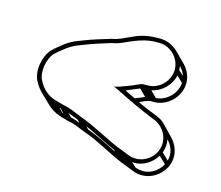

<svg xmlns="http://www.w3.org/2000/svg" viewBox="-75 -574 767 666"><g transform="rotate(15 308.0 -241.0)"><path d="M500 -387C500 -346 465 -310 424 -310H416C413 -310 406 -310 401 -309C379 -299 361 -291 339 -284C337 -283 335 -282 332 -281L312 -276L331 -267C377 -244 420 -223 466 -205L478 -200C511 -186 538 -144 519 -100C506 -70 466 -41 419 -60L407 -65C400 -68 389 -72 376 -77C329 -97 280 -126 227 -145C198 -156 185 -164 158 -169C146 -172 134 -176 125 -178C97 -188 79 -205 66 -230C50 -258 60 -308 79 -329C89 -340 104 -350 117 -361C128 -369 140 -376 153 -381L171 -388C202 -400 233 -410 266 -420C294 -424 312 -437 334 -445C359 -455 383 -463 416 -463H424C465 -463 500 -428 500 -387ZM409 -246C421 -251 435 -260 451 -260H459C508 -260 551 -303 551 -352C551 -376 540 -399 524 -415L489 -450C472 -467 449 -478 424 -478H416C383 -478 354 -472 328 -459C305 -450 285 -437 262 -434C227 -423 197 -415 165 -402L147 -395C132 -389 119 -382 107 -373C94 -362 79 -352 67 -339C44 -314 31 -257 52 -222C58 -211 65 -201 74 -192L110 -157C123 -144 138 -135 156 -129C166 -125 178 -123 190 -119C215 -115 227 -107 257 -96C309 -78 356 -48 405 -28C418 -23 429 -19 436 -16L448 -11C504 12 552 -23 568 -59C585 -99 570 -136 547 -159L512 -195C504 -204 494 -210 484 -214L472 -219C454 -226 429 -236 409 -246ZM536 -349C534 -311 500 -277 462 -275L440 -297C476 -304 507 -334 514 -370ZM533 -373 515 -390C515 -395 515 -400 514 -404C523 -395 529 -385 533 -373ZM552 -61C537 -33 500 -7 456 -24L440 -39C479 -35 511 -59 527 -85ZM558 -76 534 -99C540 -116 541 -132 538 -147C555 -130 566 -104 558 -76ZM373 -59C338 -76 302 -95 263 -109L255 -118C294 -101 331 -80 369 -64ZM228 -123C218 -127 208 -131 195 -134L182 -147C193 -143 204 -138 220 -132ZM166 -141C165 -141 163 -142 162 -142L148 -156C149 -156 151 -155 152 -155ZM358 -271 355 -274C363 -277 391 -289 401 -293L425 -269C411 -263 403 -259 391 -255C381 -260 370 -265 358 -271Z"/></g></svg>

Font: Blanket
Style: Ugh
Weight: 900
Foundry: Cannot Into Space Fonts
Version: Version 0.9